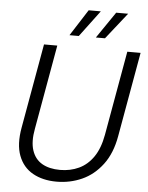

<svg xmlns="http://www.w3.org/2000/svg" viewBox="-60 -948 777 1008"><g transform="rotate(5 328.5 -443.5)"><path d="M276 12Q203 12 150.5 -17.5Q98 -47 75.5 -106.5Q53 -166 69 -255L148 -700H218L139 -255Q126 -186 141 -140.5Q156 -95 194 -73Q232 -51 289 -51Q343 -51 388 -72Q433 -93 464 -138Q495 -183 508 -255L587 -700H657L578 -255Q562 -163 517 -103.5Q472 -44 409.5 -16Q347 12 276 12ZM416 -760 511 -899H574L464 -760ZM277 -760 366 -899H430L326 -760Z"/></g></svg>

Font: DM Sans 11pt Light
Style: Italic
Weight: 300
Italic angle: -10°
Version: Version 4.004;gftools[0.9.30]